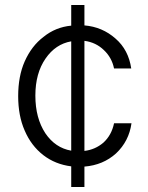

<svg xmlns="http://www.w3.org/2000/svg" viewBox="-20 -749 596 771"><path d="M154 -126Q105 -164 79 -225Q53 -284 53 -363Q53 -443 79 -502Q107 -565 155 -601Q203 -640 266 -646V-729H319V-647Q391 -641 444 -594Q496 -549 507 -474H438Q429 -518 397 -548Q365 -579 319 -585V-143Q362 -148 395 -176Q428 -206 438 -254H508Q498 -182 446 -133Q394 -86 319 -80V2H266V-81Q202 -89 154 -126ZM163 -514Q122 -455 122 -365Q122 -275 162 -214Q202 -155 266 -144V-583Q203 -572 163 -514Z"/></svg>

Font: Sinter Normal
Style: Regular
Weight: 350
Foundry: Adobe & rsms
Version: Version 1.000